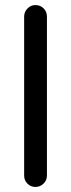

<svg xmlns="http://www.w3.org/2000/svg" viewBox="-20 -739 283 765"><path d="M76.2 -39.1V-672.9Q76.2 -691.4 89.4 -705.1Q102.5 -718.8 121.1 -718.8Q140.6 -718.8 153.8 -705.6Q167 -692.4 167 -672.9V-39.1Q167 -20.5 153.3 -7.3Q139.6 5.9 121.1 5.9Q102.5 5.9 89.4 -7.3Q76.2 -20.5 76.2 -39.1Z"/></svg>

Font: jf-openhuninn-2.1
Style: Regular
Weight: 400
Designer: [Kosugi Maru]
Designed by MOTOYA      

[Varela Round]
Joe Prince (Latin component); Avraham Cornfeld (Hebrew component)
Foundry: justfont Co., Ltd.
Version: 2.1